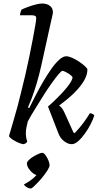

<svg xmlns="http://www.w3.org/2000/svg" viewBox="-20 -820 577 1092"><path d="M116 0Q107 0 93.5 -5Q80 -10 66 -17.5Q52 -25 42.5 -33Q33 -41 31 -46Q35 -59 42.5 -85Q50 -111 60 -145Q70 -179 80 -216Q90 -253 98 -287Q111 -337 123.5 -391.5Q136 -446 147 -499Q158 -552 166.5 -597.5Q175 -643 180.5 -674.5Q186 -706 186 -716Q186 -726 180 -729.5Q174 -733 163 -733H94Q94 -741 97 -751Q100 -761 102 -765Q118 -773 140 -781Q162 -789 183.5 -794.5Q205 -800 220 -800Q246 -800 263.5 -787Q281 -774 281 -750Q281 -747 279.5 -739Q278 -731 275 -718.5Q272 -706 268 -688L215 -448Q203 -393 188 -343.5Q173 -294 159.5 -259Q146 -224 139 -209L146 -205Q163 -239 183.5 -279Q204 -319 227 -358Q250 -397 273 -429.5Q296 -462 317.5 -481Q339 -500 357 -500Q371 -500 391 -491Q411 -482 429.5 -469.5Q448 -457 461.5 -445Q475 -433 477 -426Q478 -398 460 -365Q442 -332 406 -295.5Q370 -259 316 -220Q327 -213 335.5 -200Q344 -187 351 -170L398 -66L405 -63Q415 -73 431.5 -92.5Q448 -112 464.5 -135.5Q481 -159 491 -176Q499 -176 506.5 -172Q514 -168 516 -163Q510 -142 496 -114.5Q482 -87 463 -60.5Q444 -34 424.5 -17Q405 0 388 0Q367 0 345 -16.5Q323 -33 312 -62L253 -214Q275 -233 297.5 -255Q320 -277 341 -300Q362 -323 376 -343.5Q390 -364 393 -380Q387 -390 375 -398Q363 -406 351.5 -411.5Q340 -417 335 -417Q329 -417 311.5 -396Q294 -375 270.5 -342Q247 -309 222.5 -269.5Q198 -230 175 -193Q152 -156 138 -129Q134 -112 130.5 -96Q127 -80 127 -62Q127 -50 129 -38Q131 -26 135 -15Q134 -12 129 -7.5Q124 -3 116 0ZM156 252Q143 252 131 244Q119 236 116 229Q133 220 148.5 209.5Q164 199 177 186.5Q190 174 197 163L193 176Q182 176 167.5 165Q153 154 143 138.5Q133 123 133 109Q133 101 143.5 90.5Q154 80 169 71Q184 62 198.5 55.5Q213 49 220 49Q229 49 238.5 62Q248 75 255 91.5Q262 108 262 119Q262 129 252.5 144.5Q243 160 229 178.5Q215 197 199.5 213.5Q184 230 172 241Q160 252 156 252Z"/></svg>

Font: Texturina 12pt
Style: Italic
Weight: 400
Italic angle: -11°
Designer: Guillermo Torres Carreño
Foundry: Omnibus-Type
Version: Version 1.002